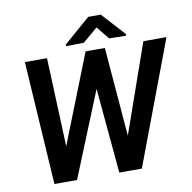

<svg xmlns="http://www.w3.org/2000/svg" viewBox="-95 -996 1091 1090"><g transform="rotate(-10 451.0 -450.5)"><path d="M211.4 -142.6 436 -710.9H510.7L498.5 -584.5L261.2 0H181.6ZM213.4 -710.9 236.8 -132.3 217.8 0H130.9L85.9 -710.9ZM570.8 -146.5 769 -710.9H902.3L634.8 0H548.3ZM546.9 -710.9 594.7 -127.9 584 0H504.9L450.7 -595.7L472.2 -710.9ZM557.1 -901.4 678.7 -767.6V-758.8L580.6 -760.3L520.5 -834L434.6 -760.7L332.5 -759.3L332 -768.6L484.9 -901.4Z"/></g></svg>

Font: Roboto SemiBold
Style: Italic
Weight: 600
Designer: Christian Robertson
Foundry: Google
Version: Version 3.009; 2024